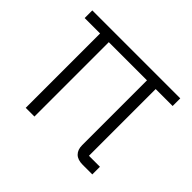

<svg xmlns="http://www.w3.org/2000/svg" viewBox="-124 -713 889 889"><g transform="rotate(45 320.0 -268.5)"><path d="M493 -50H565V0H502Q469 0 452.5 -16.5Q436 -33 436 -62V-487H186V0H129V-487H28V-537H604V-487H493Z"/></g></svg>

Font: IBM Plex Sans JP Light
Style: Regular
Weight: 300
Designer: Mike Abbink; Paul van der Laan; Pieter van Rosmalen; Wujin Sim; Yejin Wi; Jinhee Kim; Boomi Park; Yona Kim; Kichan Ma
Foundry: Sandoll Inc.
Version: Version 1.002